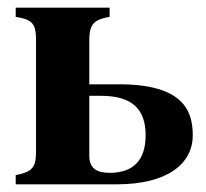

<svg xmlns="http://www.w3.org/2000/svg" viewBox="-20 -481 538 501"><path d="M213 -376C213 -419 226 -430 266 -437V-461H21V-437C65 -430 74 -419 74 -376V-87C74 -45 66 -33 21 -24V0H284C419 0 483 -55 483 -128C483 -191 459 -261 291 -261H213ZM213 -231H243C323 -231 360 -198 360 -128C360 -60 325 -30 266 -30C232 -30 213 -42 213 -75Z"/></svg>

Font: XITS Math
Style: Bold
Weight: 700
Designer: MicroPress Inc., with final additions and corrections provided by Coen Hoffman, Elsevier (retired)
Version: Version 1.105